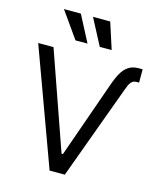

<svg xmlns="http://www.w3.org/2000/svg" viewBox="-135 -1034 937 1129"><g transform="rotate(15 334.0 -469.5)"><path d="M626.4 -716.9H650.6V-636H638.8Q621.2 -636 611 -629.1Q600.8 -622.2 594.3 -609.6Q587.7 -597 578 -570.4L576 -564.9L368.8 0H276.2L17.3 -707.2H110.5L318.4 -114H326.7L489 -574.6Q505.9 -624 523.3 -654.2Q540.7 -684.4 565.4 -700.6Q590.1 -716.9 626.4 -716.9ZM111.9 -939.2H214.8L298.3 -779H225.1ZM288.7 -939.2H393.6L445.4 -779H372.9Z"/></g></svg>

Font: Pretendard Variable
Style: Regular
Weight: 400
Designer: Base glyphs from Inter by Rasmus Andersson; Hangul glyphs from Noto Sans CJK(Source Han Sans) by Jang Soo-young and Kang
Foundry: Kil Hyung-jin
Version: Version 1.100;FEAKit 1.0